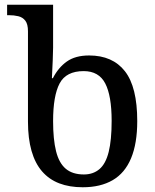

<svg xmlns="http://www.w3.org/2000/svg" viewBox="-20 -780 653 810"><path d="M329 10Q273 10 230 -6.5Q187 -23 157.5 -57Q128 -91 113 -143.5Q98 -196 98 -267V-648Q98 -678 87 -692.5Q76 -707 57.5 -711.5Q39 -716 17 -716H10V-760H204V-579Q204 -557 202.5 -526.5Q201 -496 200 -473Q199 -450 199 -450H203Q226 -495 262 -520.5Q298 -546 356 -546Q455 -546 507 -479.5Q559 -413 559 -269Q559 -175 533 -112.5Q507 -50 455.5 -20Q404 10 329 10ZM334 -44Q373 -44 399.5 -66.5Q426 -89 438.5 -139Q451 -189 451 -270Q451 -376 424 -428Q397 -480 333 -480Q259 -480 231.5 -428Q204 -376 204 -269Q204 -192 216.5 -142Q229 -92 257.5 -68Q286 -44 334 -44Z"/></svg>

Font: ET Text
Style: Regular
Weight: 470
Designer: Monotype Design Team
Foundry: Monotype Imaging Inc.
Version: Version 2.009